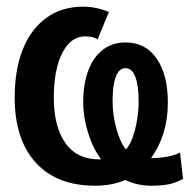

<svg xmlns="http://www.w3.org/2000/svg" viewBox="-20 -558 599 587"><path d="M539.6 -11.2Q517.6 1 495.8 5.4Q474.1 9.8 442.9 9.8Q421.9 9.8 402.3 5.6Q382.8 1.5 363.3 -7.8Q321.8 9.8 271.5 9.8Q153.3 9.8 89.1 -61Q24.9 -131.8 24.9 -259.8Q24.9 -344.7 49.6 -406.7Q74.2 -468.8 121.3 -503.2Q168.5 -537.6 234.4 -537.6Q273.4 -537.6 313 -521.5L278.3 -437.5Q265.1 -446.8 240.7 -446.8Q196.3 -446.8 170.4 -396Q144.5 -345.2 144.5 -259.8Q144.5 -168.9 181.2 -118.9Q217.8 -68.8 289.1 -70.8Q264.2 -104 249.3 -151.9Q234.4 -199.7 234.4 -244.6Q234.4 -302.2 250.2 -343.3Q266.1 -384.3 294.9 -406.2Q323.7 -428.2 363.8 -428.2Q425.3 -428.2 459.2 -378.7Q493.2 -329.1 493.2 -244.6Q493.2 -146 441.9 -74.7Q463.9 -74.2 490 -78.9Q516.1 -83.5 530.3 -91.8ZM403.8 -248Q403.8 -297.4 393.6 -323.5Q383.3 -349.6 363.8 -349.6Q344.2 -349.6 334.2 -323.7Q324.2 -297.9 324.2 -249Q324.2 -208.5 335.4 -166.3Q346.7 -124 364.7 -101.1Q377 -113.8 385.5 -137.5Q394 -161.1 398.9 -190.4Q403.8 -219.7 403.8 -248Z"/></svg>

Font: Arimo SemiBold
Style: Regular
Weight: 600
Designer: Steve Matteson
Foundry: Monotype Imaging Inc.
Version: Version 1.33